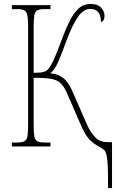

<svg xmlns="http://www.w3.org/2000/svg" viewBox="-20 -740 586 970"><path d="M526 210Q526 142 524.5 103Q523 64 518.5 44.5Q514 25 505.5 17Q497 9 482 2Q454 -13 434 -33Q414 -53 394 -96L319 -268Q304 -302 287 -319Q270 -336 239 -341.5Q208 -347 150 -347V-111Q150 -71 153.5 -51.5Q157 -32 169 -26Q181 -20 206 -20H235V0H40V-20H65Q90 -20 102.5 -26Q115 -32 118.5 -51Q122 -70 122 -108V-606Q122 -645 118 -663.5Q114 -682 102.5 -688Q91 -694 66 -694H40V-714H235V-694H207Q181 -694 169 -688Q157 -682 153.5 -663.5Q150 -645 150 -606V-372Q184 -372 199.5 -376.5Q215 -381 222 -389Q229 -397 236 -408Q247 -426 262 -462.5Q277 -499 297 -553Q314 -598 333 -636Q352 -674 377 -697Q402 -720 438 -720Q475 -720 491.5 -700.5Q508 -681 508 -661Q508 -634 490 -628Q490 -695 436 -695Q403 -695 375.5 -657Q348 -619 317 -538Q293 -472 275 -429.5Q257 -387 234 -370Q275 -365 300.5 -345Q326 -325 347 -276L423 -103Q436 -74 459.5 -48Q483 -22 523 -22H546V210Z"/></svg>

Font: Noto Serif Condensed Thin
Style: Regular
Weight: 100
Width: 3
Designer: Monotype Design Team
Foundry: Monotype Imaging Inc.
Version: Version 2.013; ttfautohint (v1.8.4.7-5d5b)